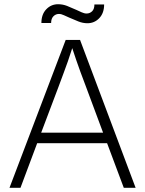

<svg xmlns="http://www.w3.org/2000/svg" viewBox="-20 -889 687 909"><path d="M25 0 291 -700H359L622 0H566L487 -211H156L77 0ZM257 -478 175 -261H468L385 -484Q371 -521 361 -548Q351 -575 342 -601.5Q333 -628 322 -661Q311 -626 301.5 -599Q292 -572 281.5 -544Q271 -516 257 -478ZM394 -779Q372 -779 351 -787.5Q330 -796 307 -806Q295 -811 282.5 -817Q270 -823 259 -823Q244 -823 233 -812Q222 -801 222 -780H176Q176 -821 199 -845Q222 -869 255 -869Q277 -869 297.5 -861Q318 -853 342 -842Q353 -837 366 -831Q379 -825 390 -825Q405 -825 416 -835.5Q427 -846 427 -868H473Q473 -827 450 -803Q427 -779 394 -779Z"/></svg>

Font: Lexend Deca ExtraLight
Style: Regular
Weight: 200
Designer: Bonnie Shaver-Troup, Thomas Jockin
Foundry: Lexend
Version: Version 1.008; ttfautohint (v1.8.4.7-5d5b)